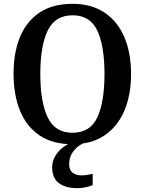

<svg xmlns="http://www.w3.org/2000/svg" viewBox="-20 -745 758 1005"><path d="M359 10Q256 10 187.5 -36Q119 -82 85 -165Q51 -248 51 -359Q51 -470 85 -552Q119 -634 187.5 -679.5Q256 -725 360 -725Q458 -725 526.5 -679.5Q595 -634 630.5 -551.5Q666 -469 666 -358Q666 -247 630.5 -164.5Q595 -82 526.5 -36Q458 10 359 10ZM359 -50Q452 -50 489.5 -131Q527 -212 527 -358Q527 -504 489.5 -584.5Q452 -665 360 -665Q268 -665 229.5 -584.5Q191 -504 191 -358Q191 -212 229.5 -131Q268 -50 359 -50ZM388 240Q323 240 288 213.5Q253 187 253 130Q253 99 269 72Q285 45 310 26Q335 7 363 0H429Q409 6 389 21.5Q369 37 355.5 60Q342 83 342 115Q342 145 360 159Q378 173 406 173Q419 173 433.5 171Q448 169 465 165V224Q450 231 426.5 235.5Q403 240 388 240Z"/></svg>

Font: Noto Serif SemiCondensed SemiBold
Style: Regular
Weight: 600
Width: 4
Designer: Monotype Design Team
Foundry: Monotype Imaging Inc.
Version: Version 2.013; ttfautohint (v1.8.4.7-5d5b)